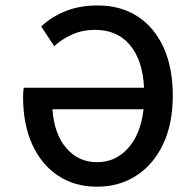

<svg xmlns="http://www.w3.org/2000/svg" viewBox="-20 -687 717 719"><path d="M342.8 12.2Q259.8 12.2 197.5 -29.1Q135.3 -70.3 100.8 -145.8Q66.4 -221.2 66.4 -324.2Q66.4 -337.9 68.8 -358.4H519.5Q514.2 -461.4 466.8 -518.3Q419.4 -575.2 335.9 -575.2Q288.6 -575.2 249.8 -557.6Q210.9 -540 183.1 -514.2L134.3 -587.9Q170.4 -622.6 223.4 -644.5Q276.4 -666.5 346.7 -666.5Q431.2 -666.5 494.1 -626.2Q557.1 -585.9 592 -510.3Q627 -434.6 627 -329.1Q627 -223.1 590.6 -146.7Q554.2 -70.3 490.2 -29.1Q426.3 12.2 342.8 12.2ZM342.8 -79.6Q412.6 -79.6 459.7 -132.1Q506.8 -184.6 517.6 -277.8H176.3Q183.1 -184.1 228.8 -131.8Q274.4 -79.6 342.8 -79.6Z"/></svg>

Font: Varta Light
Style: Bold
Weight: 700
Version: Version 1.004